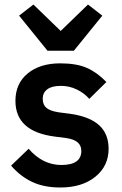

<svg xmlns="http://www.w3.org/2000/svg" viewBox="-20 -813 538 845"><path d="M189 -589.8 64 -744.1 127 -793 247.1 -676.8 367.2 -793 430.2 -744.1 305.2 -589.8ZM245.1 12.2Q173.8 12.2 121.8 -12.2Q69.8 -36.6 28.8 -84L106 -158.2Q168 -86.9 250 -86.9Q337.9 -86.9 337.9 -148.9Q337.9 -195.8 272.9 -205.1L221.2 -211.9Q47.9 -233.9 47.9 -369.1Q47.9 -445.3 101.8 -489.7Q155.8 -534.2 245.1 -534.2Q316.9 -534.2 362.3 -514.2Q407.7 -494.1 448.2 -452.1L373 -377.9Q350.1 -403.8 317.6 -419.4Q285.2 -435.1 248 -435.1Q208 -435.1 188 -419.9Q168 -404.8 168 -378.9Q168 -352.1 184.1 -338.4Q200.2 -324.7 237.8 -318.8L290 -312Q375 -299.8 416.5 -261.7Q458 -223.6 458 -158.2Q458 -82.5 399.7 -35.2Q341.3 12.2 245.1 12.2Z"/></svg>

Font: Anuphan SemiBold
Style: Bold
Weight: 600
Designer: Mike Abbink, Paul van der Laan, Pieter van Rosmalen, Mint Tantisuwanna
Foundry: Bold Monday; Cadson Demak
Version: Version 3.002;hotconv 1.0.109;makeotfexe 2.5.65596